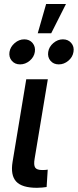

<svg xmlns="http://www.w3.org/2000/svg" viewBox="-20 -917 380 939"><path d="M160.6 1.5Q87.4 1.5 59.1 -29.3Q30.8 -60.1 41.5 -125.5L108.4 -529.3H213.9L149.4 -141.1Q144 -109.9 151.9 -97.7Q159.7 -85.4 187 -85.4Q195.3 -85.4 201.9 -85.9Q208.5 -86.4 213.4 -87.4L208 -2.4Q199.2 -1 186.8 0.2Q174.3 1.5 160.6 1.5ZM267.6 -602.1Q241.7 -602.1 226.8 -619.9Q211.9 -637.7 215.8 -663.1Q219.7 -688.5 241 -706.5Q262.2 -724.6 287.6 -724.6Q313.5 -724.6 328.6 -706.5Q343.8 -688.5 339.4 -663.1Q335.4 -637.7 314.2 -619.9Q293 -602.1 267.6 -602.1ZM78.1 -602.1Q52.7 -602.1 37.6 -619.9Q22.5 -637.7 26.4 -663.1Q30.8 -688.5 52 -706.5Q73.2 -724.6 98.6 -724.6Q124.5 -724.6 139.4 -706.5Q154.3 -688.5 150.4 -663.1Q146.5 -637.7 125.2 -619.9Q104 -602.1 78.1 -602.1ZM164.6 -754.4 205.6 -897.5H302.7L230.5 -754.4Z"/></svg>

Font: Inter 24pt Medium
Style: Italic
Weight: 500
Italic angle: -9.3988°
Designer: Rasmus Andersson
Foundry: rsms
Version: Version 4.001;git-66647c0bb